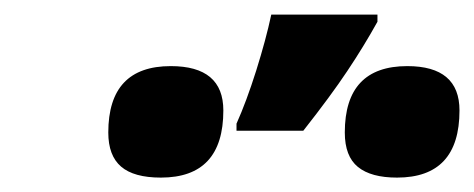

<svg xmlns="http://www.w3.org/2000/svg" viewBox="-20 -858 652 264"><path d="M128.9 -675.8Q128.9 -767.1 214.8 -767.1Q287.1 -767.1 287.1 -706.1Q287.1 -613.8 201.2 -613.8Q164.1 -613.8 146.5 -628.9Q128.9 -644 128.9 -675.8ZM454.1 -675.8Q454.1 -767.1 540 -767.1Q611.8 -767.1 611.8 -706.1Q611.8 -613.8 525.9 -613.8Q490.2 -613.8 472.2 -628.4Q454.1 -643.1 454.1 -675.8ZM305.2 -688Q318.8 -718.3 332.3 -761Q345.7 -803.7 353 -837.9H499V-828.1Q480 -793.9 457.5 -760.3Q435.1 -726.6 397 -678.2H305.2Z"/></svg>

Font: Open Sans Extrabold
Style: Italic
Weight: 800
Italic angle: -12°
Foundry: Ascender Corporation
Version: Version 1.10